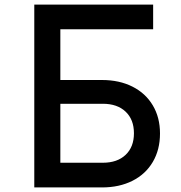

<svg xmlns="http://www.w3.org/2000/svg" viewBox="-20 -820 790 840"><path d="M130 -800H650V-692H244V-470H426Q502 -470 559.5 -441Q617 -412 648.5 -359Q680 -306 680 -236Q680 -165 648.5 -111.5Q617 -58 559.5 -29Q502 0 426 0H130ZM566 -237Q566 -297 529.5 -331.5Q493 -366 430 -366H244V-108H430Q493 -108 529.5 -142.5Q566 -177 566 -237Z"/></svg>

Font: Martian Mono sWd Rg
Style: Regular
Weight: 400
Width: 6
Monospace: yes
Designer: Roman Shamin
Foundry: Evil Martians
Version: Version 1.000